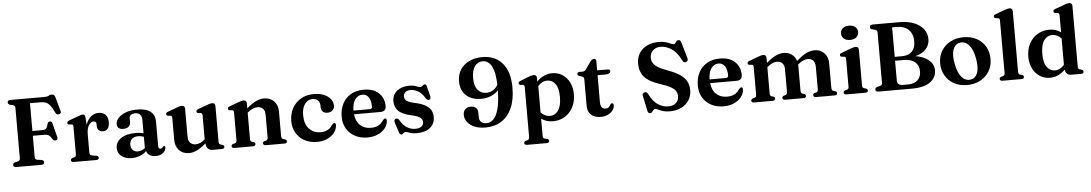

<svg xmlns="http://www.w3.org/2000/svg" viewBox="-43 -1254 11340 1996"><g transform="rotate(-5 5627.0 -256.0)"><path d="M439 -700Q468 -700 483 -709.2Q498 -718.5 514 -718.5Q530.5 -718.5 538.8 -710.5Q547 -702.5 552.5 -683L593 -537.5Q596.5 -525.5 590.2 -517.5Q584 -509.5 572 -507.5Q561.5 -506 552.2 -509.8Q543 -513.5 537 -526.5Q513 -578 492 -604.2Q471 -630.5 447.5 -639.5Q424 -648.5 393 -648.5H282.5V-358.5H382Q413 -358.5 425.8 -370.8Q438.5 -383 446.5 -419Q451.5 -440 470.5 -441Q492 -442.5 497 -420.5L534.5 -271.5Q540.5 -247.5 520 -240.5Q499.5 -233.5 484.5 -254.5Q465.5 -287 448.8 -297.8Q432 -308.5 398.5 -308.5H282.5V-85Q282.5 -60.5 307.5 -56L351.5 -50Q375.5 -45.5 375.5 -23.5Q375.5 0 344.5 0H83.5Q52.5 0 52.5 -23.5Q52.5 -43 74 -49.5L102.5 -56Q127.5 -63 127.5 -85V-615Q127.5 -637 102.5 -644L74 -650.5Q52.5 -657 52.5 -676.5Q52.5 -700 83.5 -700Z M844.5 -451 850 -373Q869 -429 904.5 -457.5Q940 -486 981.5 -486Q1029.5 -486 1055.5 -459Q1081.5 -432 1081.5 -381Q1081.5 -336 1063 -313.8Q1044.5 -291.5 1015 -291.5Q985 -291.5 969.2 -307.5Q953.5 -323.5 953.5 -352V-370.5Q953 -401.5 923.5 -401.5Q896.5 -401.5 874.5 -369.2Q852.5 -337 852.5 -268V-81.5Q852.5 -67 858.2 -60.2Q864 -53.5 879.5 -51L922 -44.5Q945.5 -40.5 945.5 -21.5Q945.5 0 917 0H683.5Q655.5 0 655.5 -21Q655.5 -36 674 -43L693.5 -48Q702.5 -51 707 -58.2Q711.5 -65.5 711.5 -81.5V-365Q711.5 -387.5 695 -390.5L668.5 -392.5Q651.5 -396.5 651.5 -411Q651.5 -426.5 675 -435L764.5 -468Q789.5 -477.5 801.2 -480.5Q813 -483.5 820 -483.5Q840.5 -483.5 844.5 -451Z M1140 -105Q1140 -167.5 1196 -206Q1252 -244.5 1352.5 -244.5Q1375 -244.5 1395 -241.8Q1415 -239 1431.5 -234V-374.5Q1431.5 -410 1413.5 -429.2Q1395.5 -448.5 1363 -448.5Q1333.5 -448.5 1317.5 -435.8Q1301.5 -423 1301.5 -405V-361Q1301.5 -330.5 1281.2 -314.2Q1261 -298 1224.5 -298Q1193 -298 1177 -312.8Q1161 -327.5 1161 -353.5Q1161 -385 1187 -415.2Q1213 -445.5 1263.8 -465.5Q1314.5 -485.5 1389 -485.5Q1481 -485.5 1526 -448.2Q1571 -411 1571 -347.5V-87.5Q1571 -59.5 1593 -59.5Q1604.5 -59.5 1609.8 -64.8Q1615 -70 1619 -75Q1622 -78.5 1625 -81Q1628 -83.5 1632.5 -83.5Q1644.5 -83.5 1644.5 -66.5Q1644.5 -49.5 1632.8 -31.2Q1621 -13 1597.5 -0.2Q1574 12.5 1539.5 12.5Q1500 12.5 1474.2 -3.5Q1448.5 -19.5 1442.5 -48Q1413.5 -19 1372.8 -3.2Q1332 12.5 1287.5 12.5Q1221.5 12.5 1180.8 -20Q1140 -52.5 1140 -105ZM1284 -128.5Q1284 -91 1304 -71.2Q1324 -51.5 1355.5 -51.5Q1397.5 -51.5 1431.5 -79.5V-197.5Q1417.5 -202.5 1403 -205.5Q1388.5 -208.5 1372.5 -208.5Q1331 -208.5 1307.5 -187.2Q1284 -166 1284 -128.5Z M1743 -139.5V-366Q1743 -388.5 1726.5 -391.5L1700 -393.5Q1683 -397.5 1683 -412Q1683 -420.5 1688 -425.8Q1693 -431 1706.5 -436L1798 -470Q1818 -477.5 1829.8 -480.5Q1841.5 -483.5 1850.5 -483.5Q1884 -483.5 1884 -451V-160.5Q1884 -116.5 1905.2 -94.5Q1926.5 -72.5 1962 -72.5Q2009 -72.5 2059 -115.5V-366Q2059 -388.5 2042.5 -391.5L2016.5 -393.5Q1999 -397.5 1999 -412Q1999 -420.5 2004 -425.8Q2009 -431 2022.5 -436L2114.5 -470Q2133.5 -477 2145.5 -480.2Q2157.5 -483.5 2168 -483.5Q2200.5 -483.5 2200.5 -451V-81.5Q2200.5 -65.5 2204.8 -58.2Q2209 -51 2218.5 -48L2237 -43Q2256 -36.5 2256 -21Q2256 0 2228 0H2128.5Q2101 0 2082.2 -20.5Q2063.5 -41 2063.5 -73.5V-74Q2008.5 -26.5 1966.2 -7Q1924 12.5 1886 12.5Q1821.5 12.5 1782.2 -29Q1743 -70.5 1743 -139.5Z M2528.5 -451V-398Q2584.5 -446.5 2627.8 -466.2Q2671 -486 2709.5 -486Q2774.5 -486 2814 -444.8Q2853.5 -403.5 2853.5 -334V-83Q2853.5 -66 2858.2 -58.5Q2863 -51 2872.5 -48L2890 -43Q2909 -36 2909 -21Q2909 0 2881 0H2688Q2659.5 0 2659.5 -22.5Q2659.5 -36 2675 -43L2694 -48Q2703.5 -51.5 2708 -59Q2712.5 -66.5 2712.5 -83V-313.5Q2712.5 -357.5 2691 -379.2Q2669.5 -401 2633.5 -401Q2611 -401 2585.5 -390.2Q2560 -379.5 2533.5 -357L2528.5 -353V-81.5Q2528.5 -65.5 2533 -58.5Q2537.5 -51.5 2546.5 -48L2564.5 -43Q2580.5 -36.5 2580.5 -22.5Q2580.5 0 2552 0H2359.5Q2331.5 0 2331.5 -21Q2331.5 -36 2350 -43L2369.5 -48Q2378.5 -51 2383 -58.2Q2387.5 -65.5 2387.5 -81.5V-366Q2387.5 -389 2371 -392L2344.5 -394Q2327.5 -397.5 2327.5 -412.5Q2327.5 -421 2332.5 -426Q2337.5 -431 2351 -436L2442.5 -470Q2461.5 -477 2473.5 -480.2Q2485.5 -483.5 2496 -483.5Q2528.5 -483.5 2528.5 -451Z M3428.5 -347.5Q3428.5 -319 3408.5 -299.8Q3388.5 -280.5 3355 -280.5Q3322.5 -280.5 3305.8 -298.2Q3289 -316 3289 -344.5V-360Q3289 -394 3268 -414.8Q3247 -435.5 3211 -435.5Q3163.5 -435.5 3132 -393.8Q3100.5 -352 3100.5 -278Q3100.5 -183.5 3147.2 -134Q3194 -84.5 3266 -84.5Q3352 -84.5 3391 -150.5Q3407 -167.5 3416.5 -167.5Q3424.5 -167.5 3428.2 -160.5Q3432 -153.5 3431.5 -143Q3429.5 -101 3402.2 -65.5Q3375 -30 3328.2 -8.8Q3281.5 12.5 3221 12.5Q3148.5 12.5 3092.5 -17.2Q3036.5 -47 3004.5 -100.8Q2972.5 -154.5 2972.5 -226.5Q2972.5 -300.5 3004.2 -359.2Q3036 -418 3093.8 -452Q3151.5 -486 3230 -486Q3291 -486 3335.5 -467.2Q3380 -448.5 3404.2 -417Q3428.5 -385.5 3428.5 -347.5Z M3963 -296.5Q3963 -240 3902.5 -240H3628Q3637 -162.5 3680.8 -123.5Q3724.5 -84.5 3792 -84.5Q3882.5 -84.5 3921.5 -151.5Q3937.5 -168.5 3947 -168.5Q3955 -168.5 3958.8 -161.2Q3962.5 -154 3962 -143.5Q3960 -101.5 3932.2 -66Q3904.5 -30.5 3856.5 -9Q3808.5 12.5 3747 12.5Q3674 12.5 3618 -17.2Q3562 -47 3530 -100.8Q3498 -154.5 3498 -226.5Q3498 -302.5 3528.5 -361.2Q3559 -420 3615.5 -453Q3672 -486 3751 -486Q3851.5 -486 3907.2 -433Q3963 -380 3963 -296.5ZM3732.5 -435.5Q3685.5 -435.5 3655.8 -394Q3626 -352.5 3626 -279H3795Q3821 -279 3821 -302.5Q3821 -368 3797 -401.8Q3773 -435.5 3732.5 -435.5Z M4234.5 -440Q4199.5 -440 4180.5 -422.8Q4161.5 -405.5 4161.5 -379Q4161.5 -355 4179.2 -337Q4197 -319 4256.5 -305Q4334 -289.5 4376.2 -265.5Q4418.5 -241.5 4435 -210Q4451.5 -178.5 4451.5 -140Q4451.5 -70.5 4402.2 -29Q4353 12.5 4259 12.5Q4225.5 12.5 4204.5 6.8Q4183.5 1 4170 -4.5Q4156.5 -10 4146 -10Q4135 -10 4128.5 -4.5Q4122 1 4116 6.8Q4110 12.5 4100 12.5Q4085 12.5 4077.5 -11L4044.5 -110.5Q4033 -147 4055 -155.5Q4076 -163.5 4091.5 -139.5Q4125 -81.5 4165.5 -57.8Q4206 -34 4251 -34Q4293.5 -34 4315 -51.5Q4336.5 -69 4336.5 -98Q4336.5 -124 4314.5 -142.8Q4292.5 -161.5 4223 -177.5Q4125.5 -198.5 4086.8 -238Q4048 -277.5 4048 -341Q4048 -405.5 4097.2 -445.8Q4146.5 -486 4226 -486Q4260 -486 4280.5 -480Q4301 -474 4314.2 -468Q4327.5 -462 4339 -462Q4351 -462 4358 -468Q4365 -474 4371.5 -480Q4378 -486 4387.5 -486Q4403.5 -486 4408 -462L4432.5 -367Q4436.5 -348.5 4434.5 -337.8Q4432.5 -327 4421 -322.5Q4401.5 -315 4383.5 -343.5Q4352.5 -396 4313.5 -418Q4274.5 -440 4234.5 -440Z M4978.5 16Q4910.5 16 4862.8 -4.8Q4815 -25.5 4789.8 -59.5Q4764.5 -93.5 4764.5 -132.5Q4764.5 -171 4785.5 -192Q4806.5 -213 4842.5 -213Q4917.5 -213 4917.5 -139V-100Q4917.5 -66 4936.5 -47Q4955.5 -28 4995.5 -28Q5033.5 -28 5065.8 -59.8Q5098 -91.5 5117.8 -164Q5137.5 -236.5 5139.5 -358Q5110 -325 5063.8 -305Q5017.5 -285 4962 -285Q4862.5 -285 4804 -337.8Q4745.5 -390.5 4745.5 -486Q4745.5 -554.5 4778 -606.2Q4810.5 -658 4869.5 -687Q4928.5 -716 5008.5 -716Q5144.5 -716 5219 -625.2Q5293.5 -534.5 5293.5 -375Q5293.5 -248 5254.8 -160.8Q5216 -73.5 5145.2 -28.8Q5074.5 16 4978.5 16ZM4894.5 -504Q4894.5 -424.5 4928.8 -383.5Q4963 -342.5 5018.5 -342.5Q5057 -342.5 5089.8 -363Q5122.5 -383.5 5139 -417Q5136 -514 5118.2 -569.8Q5100.5 -625.5 5072.2 -649Q5044 -672.5 5009 -672.5Q4957 -672.5 4925.8 -630.8Q4894.5 -589 4894.5 -504Z M5556 -451V-412.5Q5590.5 -448 5630.8 -467Q5671 -486 5717.5 -486Q5776.5 -486 5823.2 -455.8Q5870 -425.5 5896.8 -372.2Q5923.5 -319 5923.5 -249.5Q5923.5 -169.5 5891.5 -110.8Q5859.5 -52 5805 -19.8Q5750.5 12.5 5683 12.5Q5613.5 12.5 5562 -25.5V151.5Q5562 167.5 5566.5 174.8Q5571 182 5580 184.5L5606.5 190Q5625.5 196.5 5625.5 212Q5625.5 233 5597.5 233H5393Q5365 233 5365 212Q5365 197 5383.5 190L5403 185Q5412 182 5416.5 174.8Q5421 167.5 5421 151.5V-366Q5421 -389 5404.5 -392L5378 -394Q5361 -397.5 5361 -412.5Q5361 -421 5365.8 -425.8Q5370.5 -430.5 5384.5 -436L5470 -470Q5489 -477.5 5500.8 -480.5Q5512.5 -483.5 5522 -483.5Q5556 -483.5 5556 -451ZM5660 -414Q5605.5 -414 5562 -365.5V-90Q5603.5 -45.5 5657.5 -45.5Q5708.5 -45.5 5742.5 -91.2Q5776.5 -137 5776.5 -234.5Q5776.5 -325.5 5743.5 -369.8Q5710.5 -414 5660 -414Z M6022.5 -425 5999.5 -431.5Q5977.5 -438.5 5977.5 -453.5Q5977.5 -474.5 6003 -474.5H6033Q6045 -474.5 6053.2 -479Q6061.5 -483.5 6070.5 -495.5L6124 -571.5Q6144 -597 6163.5 -597Q6186 -597 6186 -571V-474.5H6296Q6321.5 -474.5 6321.5 -455.5Q6321.5 -442 6308.2 -433Q6295 -424 6265.5 -424H6186V-143.5Q6186 -71.5 6238.5 -71.5Q6263 -71.5 6273.8 -83.5Q6284.5 -95.5 6291 -107.8Q6297.5 -120 6310 -120Q6326.5 -120 6326.5 -98Q6326.5 -69.5 6307.8 -44.8Q6289 -20 6256.5 -4.8Q6224 10.5 6182.5 10.5Q6118 10.5 6081.5 -21.8Q6045 -54 6045 -119.5V-394.5Q6045 -417.5 6022.5 -425Z M6900 15.5Q6859 15.5 6829.8 6Q6800.5 -3.5 6781.8 -13Q6763 -22.5 6753.5 -22.5Q6740.5 -22.5 6732.8 -12.8Q6725 -3 6717.2 7Q6709.5 17 6696.5 17Q6674.5 17 6669.5 -11L6635.5 -172.5Q6631 -195.5 6654.5 -203.5Q6678 -212 6691.5 -185.5Q6733.5 -102 6784.5 -69.5Q6835.5 -37 6890.5 -37Q6941.5 -37 6970.8 -63.5Q7000 -90 7000 -134Q7000.5 -162.5 6987 -186Q6973.5 -209.5 6935.8 -231.2Q6898 -253 6824.5 -276.5Q6710.5 -313.5 6663.2 -368.2Q6616 -423 6616 -509Q6616 -569.5 6645 -615.5Q6674 -661.5 6726 -687.2Q6778 -713 6848 -713Q6893 -713 6922.8 -703.8Q6952.5 -694.5 6971.5 -685.2Q6990.5 -676 7003 -676Q7014.5 -676 7020.2 -685.8Q7026 -695.5 7032.8 -705Q7039.5 -714.5 7053.5 -714.5Q7065 -714.5 7072.5 -707.5Q7080 -700.5 7085.5 -681L7132.5 -518.5Q7140.5 -489 7115 -480.5Q7091 -472.5 7078 -498Q7032.5 -589.5 6976.8 -625.2Q6921 -661 6864 -661Q6813 -661 6783 -632Q6753 -603 6753 -556Q6753 -527.5 6766.2 -503.2Q6779.5 -479 6816.2 -455.8Q6853 -432.5 6923.5 -407Q7001 -379 7046.5 -347Q7092 -315 7112 -274.8Q7132 -234.5 7132 -182.5Q7131.5 -127.5 7104.2 -82.8Q7077 -38 7025.2 -11.2Q6973.5 15.5 6900 15.5Z M7679.5 -296.5Q7679.5 -240 7619 -240H7344.5Q7353.5 -162.5 7397.2 -123.5Q7441 -84.5 7508.5 -84.5Q7599 -84.5 7638 -151.5Q7654 -168.5 7663.5 -168.5Q7671.5 -168.5 7675.2 -161.2Q7679 -154 7678.5 -143.5Q7676.5 -101.5 7648.8 -66Q7621 -30.5 7573 -9Q7525 12.5 7463.5 12.5Q7390.5 12.5 7334.5 -17.2Q7278.5 -47 7246.5 -100.8Q7214.5 -154.5 7214.5 -226.5Q7214.5 -302.5 7245 -361.2Q7275.5 -420 7332 -453Q7388.5 -486 7467.5 -486Q7568 -486 7623.8 -433Q7679.5 -380 7679.5 -296.5ZM7449 -435.5Q7402 -435.5 7372.2 -394Q7342.5 -352.5 7342.5 -279H7511.5Q7537.5 -279 7537.5 -302.5Q7537.5 -368 7513.5 -401.8Q7489.5 -435.5 7449 -435.5Z M7951.5 -451V-398Q8007.5 -446.5 8050 -466.2Q8092.5 -486 8131 -486Q8181.5 -486 8216.5 -460.8Q8251.5 -435.5 8265.5 -391Q8324.5 -443.5 8368.8 -464.8Q8413 -486 8453 -486Q8517.5 -486 8556.5 -444.8Q8595.5 -403.5 8595.5 -334V-83Q8595.5 -66 8600.2 -58.5Q8605 -51 8614.5 -48L8632 -43Q8650.5 -36 8650.5 -21Q8650.5 0 8623 0H8429.5Q8401 0 8401 -22.5Q8401 -36 8417 -43L8436 -48Q8445.5 -51.5 8449.8 -59Q8454 -66.5 8454 -83V-313.5Q8454 -357.5 8433.5 -379.2Q8413 -401 8376.5 -401Q8330 -401 8278 -357L8273 -352Q8273.5 -343.5 8273.5 -334V-83Q8273.5 -66 8278.2 -58.8Q8283 -51.5 8292.5 -48L8309.5 -42.5Q8325.5 -36 8325.5 -22.5Q8325.5 0 8297 0H8108Q8079.5 0 8079.5 -22.5Q8079.5 -36 8095 -43L8114 -48Q8123.5 -51.5 8128 -59Q8132.5 -66.5 8132.5 -83V-313.5Q8132.5 -357.5 8111.8 -379.2Q8091 -401 8055 -401Q8008.5 -401 7956.5 -357L7951.5 -353V-81.5Q7951.5 -65.5 7956 -58.5Q7960.5 -51.5 7969.5 -48L7987.5 -43Q8003.5 -36.5 8003.5 -22.5Q8003.5 0 7975 0H7782.5Q7754.5 0 7754.5 -21Q7754.5 -36 7773 -43L7792.5 -48Q7801.5 -51 7806 -58.2Q7810.5 -65.5 7810.5 -81.5V-366Q7810.5 -389 7794 -392L7767.5 -394Q7750.5 -397.5 7750.5 -412.5Q7750.5 -421 7755.5 -426Q7760.5 -431 7774 -436L7865.5 -470Q7884.5 -477 7896.5 -480.2Q7908.5 -483.5 7919 -483.5Q7951.5 -483.5 7951.5 -451Z M8834 -560.5Q8793.5 -560.5 8769.2 -581Q8745 -601.5 8745 -635.5Q8745 -669 8769.2 -689.2Q8793.5 -709.5 8834 -709.5Q8874.5 -709.5 8899 -689Q8923.5 -668.5 8923.5 -635.5Q8923.5 -601.5 8899 -581Q8874.5 -560.5 8834 -560.5ZM8915.5 -451V-81.5Q8915.5 -65.5 8920 -58.2Q8924.5 -51 8933.5 -48L8952 -43Q8971.5 -36.5 8971.5 -21Q8971.5 0 8943 0H8746.5Q8718.5 0 8718.5 -21Q8718.5 -36 8737 -43L8756.5 -48Q8765.5 -51 8770 -58.2Q8774.5 -65.5 8774.5 -81.5V-366Q8774.5 -389 8758 -392L8731.5 -394Q8714.5 -397.5 8714.5 -412.5Q8714.5 -421 8719.5 -426Q8724.5 -431 8738 -436L8829.5 -470Q8849.5 -477.5 8861.2 -480.5Q8873 -483.5 8882 -483.5Q8915.5 -483.5 8915.5 -451Z M9685 -168.5Q9685 -94 9620.5 -47Q9556 0 9427.5 0H9081Q9050 0 9050 -23.5Q9050 -43 9071.5 -49.5L9099.5 -56Q9124.5 -63 9124.5 -85V-615Q9124.5 -637 9099.5 -644L9071.5 -650.5Q9050 -657 9050 -676.5Q9050 -700 9081 -700H9351.5Q9490.5 -700 9567.8 -644Q9645 -588 9645 -497.5Q9645 -439.5 9606.8 -395.8Q9568.5 -352 9495 -333.5Q9583 -320 9634 -275.8Q9685 -231.5 9685 -168.5ZM9326 -653H9280V-345H9357.5Q9424.5 -345 9460.5 -382.5Q9496.5 -420 9496.5 -490Q9496.5 -564 9452.5 -608.5Q9408.5 -653 9326 -653ZM9370.5 -304H9280V-96.5Q9280 -47 9341 -47H9393.5Q9460 -47 9494.5 -81.2Q9529 -115.5 9529 -173Q9529 -232.5 9488.5 -268.2Q9448 -304 9370.5 -304Z M10010 -486Q10087.5 -486 10146.2 -454.2Q10205 -422.5 10237.8 -366.2Q10270.5 -310 10270.5 -235.5Q10270.5 -165 10236.8 -108.8Q10203 -52.5 10143.2 -20Q10083.5 12.5 10005 12.5Q9927.5 12.5 9869 -19.5Q9810.5 -51.5 9777.5 -108Q9744.5 -164.5 9744.5 -238Q9744.5 -309.5 9778.2 -365.5Q9812 -421.5 9871.8 -453.8Q9931.5 -486 10010 -486ZM10045.5 -41Q10097 -49 10117.8 -103.2Q10138.5 -157.5 10120.5 -254.5Q10103 -350.5 10062.5 -396Q10022 -441.5 9969.5 -432.5Q9918 -424.5 9897.2 -370.2Q9876.5 -316 9894.5 -219Q9912 -123 9952.5 -77.8Q9993 -32.5 10045.5 -41Z M10544 -711V-81.5Q10544 -65.5 10548.5 -58.2Q10553 -51 10562 -48L10580.5 -43Q10600 -36.5 10600 -21Q10600 0 10571.5 0H10375Q10347 0 10347 -21Q10347 -36 10365.5 -43L10385 -48Q10394 -51 10398.5 -58.2Q10403 -65.5 10403 -81.5V-626Q10403 -648.5 10386.5 -651.5L10360 -653.5Q10343 -657.5 10343 -672Q10343 -680.5 10348 -685.8Q10353 -691 10366.5 -696L10458 -730Q10478 -737.5 10489.8 -740.5Q10501.5 -743.5 10510.5 -743.5Q10544 -743.5 10544 -711Z M10663.5 -224Q10663.5 -304 10695.8 -363Q10728 -422 10782.5 -454Q10837 -486 10904.5 -486Q10974 -486 11025 -448.5V-626Q11025 -648.5 11008.5 -651.5L10982.5 -653.5Q10965 -657.5 10965 -672Q10965 -680.5 10970 -685.8Q10975 -691 10988.5 -696L11080.5 -730Q11099.5 -737 11111.2 -740.2Q11123 -743.5 11133.5 -743.5Q11166.5 -743.5 11166.5 -711V-81.5Q11166.5 -65.5 11170.8 -58.2Q11175 -51 11184 -48L11203 -43Q11222 -36.5 11222 -21Q11222 0 11193.5 0H11091.5Q11065 0 11047.2 -16.8Q11029.5 -33.5 11029.5 -59.5Q10996 -25 10955.8 -6.2Q10915.5 12.5 10870 12.5Q10810.5 12.5 10764 -17.8Q10717.5 -48 10690.5 -101.5Q10663.5 -155 10663.5 -224ZM10811 -239.5Q10811 -148 10844 -103.8Q10877 -59.5 10927.5 -59.5Q10982 -59.5 11025 -108.5V-383.5Q10983.5 -428.5 10930 -428.5Q10878.5 -428.5 10844.8 -382.8Q10811 -337 10811 -239.5Z"/></g></svg>

Font: Fraunces 9pt SemiBold
Style: Regular
Weight: 600
Version: Version 1.000;[b76b70a41]